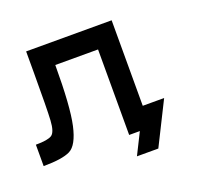

<svg xmlns="http://www.w3.org/2000/svg" viewBox="-128 -778 1130 1055"><g transform="rotate(-20 437.5 -250.0)"><path d="M625 -625V-125H750L625 125H500L562.5 0H500V-500H250Q250 -257.8 226.6 -152.3Q203.1 -46.9 156.2 -23.4Q109.4 0 0 0V-125Q70.3 -125 93.8 -140.6Q117.2 -156.2 121.1 -222.7Q125 -289.1 125 -500V-625Z"/></g></svg>

Font: CraftyPE
Style: Regular
Weight: 400
Designer: Erek Butcher
Foundry: Haunted Coop
Version: Version 0.018;April 4, 2024;FontCreator 15.0.0.2962 64-bit